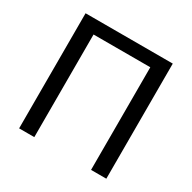

<svg xmlns="http://www.w3.org/2000/svg" viewBox="-157 -869 1028 1027"><g transform="rotate(30 356.5 -355.5)"><path d="M625.5 0H531.2V-633.8H180.7V0H86.9V-710.9H625.5Z"/></g></svg>

Font: Roboto-ThirdPerson-AD3FC
Style: ThirdPerson-AD3FC
Weight: 400
Designer: Google
Version: Version 2.137; 2017